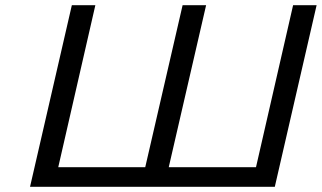

<svg xmlns="http://www.w3.org/2000/svg" viewBox="-20 -715 1232 735"><path d="M95 0 255 -695H345L203 -75H536L679 -695H769L626 -75H960L1102 -695H1192L1032 0Z"/></svg>

Font: Coval
Style: Book Italic
Weight: 350
Foundry: Context Ltd
Version: Version 001.000